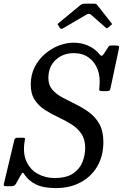

<svg xmlns="http://www.w3.org/2000/svg" viewBox="-60 -994 658 1030"><path d="M199.5 -575Q199.5 -537.5 220.8 -513Q242 -488.5 275.8 -470.5Q309.5 -452.5 347 -434.2Q384.5 -416 418.2 -391.2Q452 -366.5 473.2 -328.5Q494.5 -290.5 494.5 -232.5Q494.5 -157.5 462.2 -102Q430 -46.5 372.5 -15.8Q315 15 239.5 15Q172.5 15 132 -5.2Q91.5 -25.5 70.5 -59Q65 -68.5 62 -67.5Q59 -66.5 52 -55.5L26 -9Q22 -2.5 17 1.2Q12 5 0.5 5H-24Q-35.5 5 -38.2 2.8Q-41 0.5 -39 -8.5L17 -243.5Q19.5 -255 34 -255H65Q75.5 -255 74 -247Q60.5 -176.5 80.8 -130.5Q101 -84.5 142 -61.8Q183 -39 232 -39Q297 -39 332.8 -63.8Q368.5 -88.5 382.8 -125.8Q397 -163 397 -200Q397 -247 376 -277.2Q355 -307.5 321.8 -328Q288.5 -348.5 251 -366Q213.5 -383.5 180.2 -405Q147 -426.5 126 -458.5Q105 -490.5 105 -540.5Q105 -593 126.2 -634.5Q147.5 -676 181.8 -705.2Q216 -734.5 256.2 -749.8Q296.5 -765 334.5 -765Q377 -765 412 -749.5Q447 -734 469.5 -707.5Q479.5 -695 484.8 -694.5Q490 -694 500 -709.5L517.5 -736.5Q522 -743.5 524.8 -746.8Q527.5 -750 539 -750H558Q574 -750 577 -746.8Q580 -743.5 577.5 -731L532.5 -519.5Q530.5 -509.5 525.8 -507.2Q521 -505 508.5 -505H490.5Q475 -505 473.2 -509.5Q471.5 -514 473 -526Q479.5 -579 464.2 -620.2Q449 -661.5 416 -685.2Q383 -709 335.5 -709Q278 -709 238.8 -672.8Q199.5 -636.5 199.5 -575ZM260.5 -845 253 -857Q248.5 -862.5 249.2 -864.5Q250 -866.5 256.5 -872L370.5 -966Q381 -974.5 398.5 -974.5H441Q451 -974.5 455 -972.5Q459 -970.5 462.5 -966L538 -870Q541 -866.5 541 -865Q541 -863.5 536 -859.5L521.5 -847.5Q515 -842 513 -842.2Q511 -842.5 505.5 -847L428.5 -915Q417.5 -924.5 403.5 -915.5L278 -842Q268 -835.5 260.5 -845Z"/></svg>

Font: Besley* Narrow
Style: Italic
Weight: 400
Width: 4
Italic angle: -13°
Designer: Owen Earl
Foundry: indestructible type*
Version: Version 3.000; ttfautohint (v1.8.3)